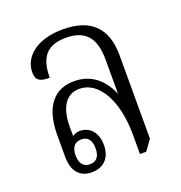

<svg xmlns="http://www.w3.org/2000/svg" viewBox="-107 -649 707 749"><g transform="rotate(-20 246.5 -274.5)"><path d="M150 7C201 7 230 -26 230 -77C230 -130 201 -161 159 -161C145 -161 135 -155 129 -151V-191C129 -270 160 -316 214 -316C294 -316 350 -219 350 -76V4H376L407 -39V-384C407 -500 348 -556 233 -556C124 -556 64 -503 64 -438C64 -406 81 -395 121 -396C121 -485 158 -521 233 -521C312 -521 350 -480 350 -388V-249L349 -248C323 -309 276 -351 205 -351C126 -351 72 -298 72 -175V-85C72 -30 97 7 150 7ZM154 -25C127 -25 112 -43 112 -77C112 -110 127 -128 154 -128C181 -128 195 -110 195 -76C195 -43 181 -25 154 -25Z"/></g></svg>

Font: Noto Serif Thai Condensed Light
Style: Regular
Weight: 300
Width: 3
Designer: Monotype Design Team
Foundry: Monotype Imaging Inc.
Version: Version 2.002